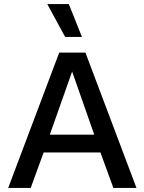

<svg xmlns="http://www.w3.org/2000/svg" viewBox="-20 -917 705 937"><path d="M315.9 -897 379.9 -736.8H297.9L210.9 -897ZM646 0H533.2L470.2 -172.9H192.9L129.9 0H20L269 -660.2H397ZM223.1 -259.8H439.9L332 -567.9Z"/></svg>

Font: Work Sans Medium
Style: Regular
Weight: 500
Designer: Wei Huang
Foundry: Wei Huang
Version: Version 2.012